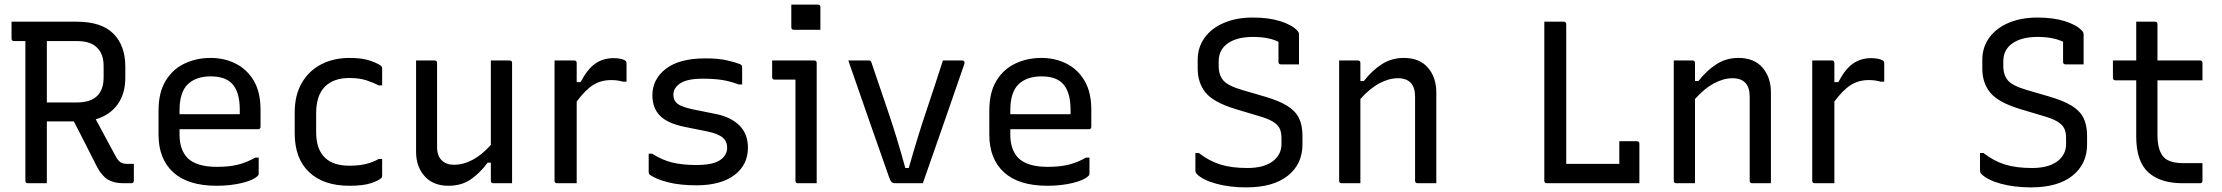

<svg xmlns="http://www.w3.org/2000/svg" viewBox="-20 -794 9630 832"><path d="M183 0H101Q90 0 90 -11V-616H41Q30 -616 30 -627V-700H312Q420 -700 471.5 -648Q523 -596 523 -506V-457Q523 -388 489.5 -341.5Q456 -295 395 -277Q416 -238 437 -199Q458 -160 480 -119Q491 -98 502 -91Q513 -84 529 -84H560V-11Q560 0 549 0H515Q474 0 448 -15.5Q422 -31 401 -70Q376 -120 350.5 -169.5Q325 -219 300 -268H183ZM313 -616H183V-350H313Q429 -350 429 -459V-507Q429 -560 401 -587Q374 -616 313 -616Z M893 -543Q952 -543 1001 -518.5Q1050 -494 1079.5 -444.5Q1109 -395 1109 -318V-245Q1109 -234 1098 -234H758V-211Q758 -146 792 -110Q831 -71 920 -71Q973 -71 1011 -80.5Q1049 -90 1086 -111H1101V-40Q1101 -36 1097 -32Q1078 -13 1028 -1Q978 11 919 11Q795 11 731 -47Q667 -105 667 -211V-315Q667 -393 697.5 -443.5Q728 -494 779.5 -518.5Q831 -543 893 -543ZM893 -463Q829 -463 793.5 -428.5Q758 -394 758 -316V-299H1019V-319Q1019 -398 984 -433Q968 -449 945 -456Q922 -463 893 -463Z M1495 -543Q1552 -543 1587 -530Q1622 -517 1632 -508Q1636 -503 1636 -497V-424H1621Q1598 -436 1567.5 -446Q1537 -456 1494 -456Q1425 -456 1387.5 -418Q1350 -380 1350 -303V-221Q1350 -147 1388 -111Q1423 -76 1494 -76Q1538 -76 1568 -84Q1598 -92 1621 -105H1636V-31Q1636 -26 1633 -23Q1622 -12 1588.5 -0.5Q1555 11 1494 11Q1382 11 1319.5 -48Q1257 -107 1257 -217V-306Q1257 -382 1288 -435Q1319 -488 1372.5 -515.5Q1426 -543 1495 -543Z M1863 -532Q1874 -532 1874 -521V-157Q1874 -119 1894 -99.5Q1914 -80 1946 -80Q2030 -80 2107 -166V-532H2188Q2199 -532 2199 -521V0H2118Q2107 0 2107 -11V-89H2093Q2059 -43 2019 -16Q1979 11 1923 11Q1857 11 1820 -30.5Q1783 -72 1783 -136V-532Z M2479 0H2394Q2383 0 2383 -11V-532H2468Q2479 -532 2479 -521V-438H2496Q2525 -494 2559 -518Q2593 -542 2638 -542Q2655 -542 2667.5 -539.5Q2680 -537 2687 -533Q2695 -530 2695 -518V-440H2680Q2670 -443 2657.5 -445Q2645 -447 2628 -447Q2584 -447 2550 -425.5Q2516 -404 2479 -354Z M2997 -79Q3069 -79 3100 -100Q3131 -121 3131 -154Q3131 -181 3112 -197.5Q3093 -214 3047 -224L2948 -244Q2873 -259 2840 -292.5Q2807 -326 2807 -381Q2807 -451 2865.5 -496Q2924 -541 3037 -541Q3092 -541 3128 -533Q3164 -525 3184 -517Q3192 -514 3194 -510.5Q3196 -507 3196 -499V-428H3181Q3144 -442 3109 -447.5Q3074 -453 3025 -453Q2958 -453 2928 -433Q2898 -413 2898 -384Q2898 -359 2915 -345Q2932 -331 2983 -320L3082 -300Q3147 -287 3184 -250.5Q3221 -214 3221 -154Q3221 -79 3162 -35Q3103 9 2998 9Q2927 9 2875.5 -4Q2824 -17 2797 -36Q2791 -40 2791 -48V-128H2806Q2848 -101 2892 -90Q2936 -79 2997 -79Z M3427 -11V-449H3337Q3326 -449 3326 -460V-532H3508Q3519 -532 3519 -521V0H3438Q3427 0 3427 -11ZM3409 -774H3524Q3535 -774 3535 -763V-665H3420Q3409 -665 3409 -676Z M3746 -532Q3754 -532 3757 -521Q3792 -417 3829 -309Q3866 -201 3903 -66H3918Q3956 -200 3993.5 -311.5Q4031 -423 4066 -532H4150Q4155 -532 4158 -528Q4161 -524 4159 -517Q4114 -388 4069.5 -259Q4025 -130 3979 0H3859Q3849 0 3843.5 -5Q3838 -10 3832 -28Q3790 -147 3745.5 -274.5Q3701 -402 3656 -532Z M4493 -543Q4552 -543 4601 -518.5Q4650 -494 4679.5 -444.5Q4709 -395 4709 -318V-245Q4709 -234 4698 -234H4358V-211Q4358 -146 4392 -110Q4431 -71 4520 -71Q4573 -71 4611 -80.5Q4649 -90 4686 -111H4701V-40Q4701 -36 4697 -32Q4678 -13 4628 -1Q4578 11 4519 11Q4395 11 4331 -47Q4267 -105 4267 -211V-315Q4267 -393 4297.5 -443.5Q4328 -494 4379.5 -518.5Q4431 -543 4493 -543ZM4493 -463Q4429 -463 4393.5 -428.5Q4358 -394 4358 -316V-299H4619V-319Q4619 -398 4584 -433Q4568 -449 4545 -456Q4522 -463 4493 -463Z M5409 -718Q5477 -718 5527 -702.5Q5577 -687 5601 -662Q5609 -654 5609 -645V-515H5531Q5520 -515 5520 -526V-613Q5477 -634 5409 -634Q5341 -634 5301 -606.5Q5261 -579 5261 -528V-508Q5261 -469 5281 -445.5Q5301 -422 5363 -404L5459 -376Q5521 -358 5557 -336Q5593 -314 5608.5 -283Q5624 -252 5624 -206V-168Q5624 -83 5560.5 -32.5Q5497 18 5381 18Q5308 18 5250 2Q5192 -14 5166 -40Q5160 -46 5160 -57V-131H5175Q5220 -96 5268.5 -81Q5317 -66 5385 -66Q5456 -66 5494.5 -94.5Q5533 -123 5533 -170V-197Q5533 -222 5524.5 -238.5Q5516 -255 5494 -268Q5472 -281 5429 -293L5332 -322Q5238 -351 5204 -393Q5170 -435 5170 -497V-535Q5170 -589 5200 -630.5Q5230 -672 5284 -695Q5338 -718 5409 -718Z M5875 0H5794Q5783 0 5783 -11V-532H5864Q5875 -532 5875 -521V-443H5890Q5925 -488 5967.5 -515.5Q6010 -543 6063 -543Q6131 -543 6167.5 -501Q6204 -459 6204 -393V0H6123Q6112 0 6112 -11V-375Q6112 -455 6037 -455Q5999 -455 5957.5 -433Q5916 -411 5875 -365Z M6683 0Q6672 0 6672 -11V-700H6756Q6767 -700 6767 -689V-84H6997V-182H7073Q7084 -182 7084 -171V0Z M7325 0H7244Q7233 0 7233 -11V-532H7314Q7325 -532 7325 -521V-443H7340Q7375 -488 7417.5 -515.5Q7460 -543 7513 -543Q7581 -543 7617.5 -501Q7654 -459 7654 -393V0H7573Q7562 0 7562 -11V-375Q7562 -455 7487 -455Q7449 -455 7407.5 -433Q7366 -411 7325 -365Z M7929 0H7844Q7833 0 7833 -11V-532H7918Q7929 -532 7929 -521V-438H7946Q7975 -494 8009 -518Q8043 -542 8088 -542Q8105 -542 8117.5 -539.5Q8130 -537 8137 -533Q8145 -530 8145 -518V-440H8130Q8120 -443 8107.5 -445Q8095 -447 8078 -447Q8034 -447 8000 -425.5Q7966 -404 7929 -354Z M8809 -718Q8877 -718 8927 -702.5Q8977 -687 9001 -662Q9009 -654 9009 -645V-515H8931Q8920 -515 8920 -526V-613Q8877 -634 8809 -634Q8741 -634 8701 -606.5Q8661 -579 8661 -528V-508Q8661 -469 8681 -445.5Q8701 -422 8763 -404L8859 -376Q8921 -358 8957 -336Q8993 -314 9008.5 -283Q9024 -252 9024 -206V-168Q9024 -83 8960.5 -32.5Q8897 18 8781 18Q8708 18 8650 2Q8592 -14 8566 -40Q8560 -46 8560 -57V-131H8575Q8620 -96 8668.5 -81Q8717 -66 8785 -66Q8856 -66 8894.5 -94.5Q8933 -123 8933 -170V-197Q8933 -222 8924.5 -238.5Q8916 -255 8894 -268Q8872 -281 8829 -293L8732 -322Q8638 -351 8604 -393Q8570 -435 8570 -497V-535Q8570 -589 8600 -630.5Q8630 -672 8684 -695Q8738 -718 8809 -718Z M9524 -87V-11Q9524 0 9513 0H9438Q9341 0 9289 -47.5Q9237 -95 9237 -202V-446H9147Q9136 -446 9136 -457V-532H9237V-700H9318Q9329 -700 9329 -689V-532H9513Q9524 -532 9524 -521V-446H9329V-210Q9329 -140 9358 -111Q9383 -87 9442 -87Z"/></svg>

Font: Recursive Sn Lnr St
Style: Regular
Weight: 400
Version: Version 1.079;hotconv 1.0.112;makeotfexe 2.5.65598; ttfautoh